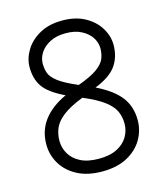

<svg xmlns="http://www.w3.org/2000/svg" viewBox="-108 -794 756 882"><g transform="rotate(-15 270.0 -353.0)"><path d="M487.3 -180.7Q487.3 -130.9 462.2 -88.4Q437 -45.9 388.7 -20Q340.3 5.9 270 5.9Q200.2 5.9 151.6 -20Q103 -45.9 77.9 -88.4Q52.7 -130.9 52.7 -180.7Q52.7 -246.1 89.6 -294.9Q126.5 -343.8 196.8 -376Q122.6 -411.6 96.4 -449.5Q70.3 -487.3 70.3 -543Q70.3 -584 93.8 -622.8Q117.2 -661.6 161.9 -686.8Q206.5 -711.9 270 -711.9Q333.5 -711.9 378.2 -687Q422.9 -662.1 446.3 -623.3Q469.7 -584.5 469.7 -543Q469.7 -486.3 440.7 -444.8Q411.6 -403.3 338.9 -375Q417.5 -336.4 452.4 -290.8Q487.3 -245.1 487.3 -180.7ZM132.8 -543Q132.8 -519 140.1 -498Q147.5 -477.1 176 -455.1Q204.6 -433.1 267.6 -406.2Q331.1 -429.2 360.6 -451.2Q390.1 -473.1 398.7 -495.8Q407.2 -518.6 407.2 -543Q407.2 -570.3 391.4 -595Q375.5 -619.6 344.7 -635.5Q314 -651.4 270 -651.4Q226.1 -651.4 195.6 -635.5Q165 -619.6 148.9 -595Q132.8 -570.3 132.8 -543ZM115.2 -180.7Q115.2 -147.9 131.8 -119.1Q148.4 -90.3 182.6 -72.5Q216.8 -54.7 270 -54.7Q323.2 -54.7 357.4 -72.5Q391.6 -90.3 408.2 -119.1Q424.8 -147.9 424.8 -180.7Q424.8 -212.4 412.6 -239.5Q400.4 -266.6 366.7 -292.2Q333 -317.9 268.1 -345.2Q204.6 -320.3 171.6 -294.4Q138.7 -268.6 127 -240.5Q115.2 -212.4 115.2 -180.7Z"/></g></svg>

Font: Kay Pho Du
Style: Regular
Weight: 400
Designer: Victor Gaultney, Khu Oo Reh
Foundry: SIL International
Version: Version 3.000